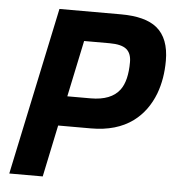

<svg xmlns="http://www.w3.org/2000/svg" viewBox="-50 -724 728 771"><g transform="rotate(5 314.0 -338.0)"><path d="M150.4 0H15.6L158.7 -675.8H406.7Q504.9 -675.8 551.8 -637.7Q602.5 -596.2 602.5 -505.9Q602.5 -432.6 580.1 -372.6Q552.2 -299.8 495.6 -257.8Q429.2 -209 326.7 -209H194.3ZM314.5 -329.1Q397.5 -329.1 432.1 -375.5Q459.5 -412.6 459.5 -487.8Q459.5 -523.4 439.2 -539.8Q418.9 -556.2 371.6 -556.2H268.6L220.7 -329.1Z"/></g></svg>

Font: Cadman
Style: Bold Italic
Weight: 700
Italic angle: -12°
Designer: Paul James MIller
Foundry: High-Logic / Made with FontCreator
Version: Version 2.114;March 28, 2021;FontCreator 13.0.0.2683 64-bit